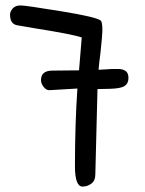

<svg xmlns="http://www.w3.org/2000/svg" viewBox="-20 -686 535 707"><path d="M339 -358 331 -43Q331 -21 316.5 -10Q302 1 284 1Q256 1 256 -74Q256 -229 265 -360L163 -354Q151 -353 141 -365.5Q131 -378 131 -391Q131 -426 173 -426L271 -427L281 -548Q247 -560 107 -582Q53 -591 43 -593Q17 -598 17 -632Q17 -644 27 -655Q37 -666 55.5 -666Q74 -666 205.5 -644.5Q337 -623 351 -610Q357 -605 357 -573Q357 -558 350 -492Q344 -446 343 -429L393 -432Q400 -432 415.5 -432Q431 -432 442 -425Q453 -418 453 -398.5Q453 -379 439 -369.5Q425 -360 385 -359Z"/></svg>

Font: Patrick Hand SC
Style: Regular
Weight: 400
Designer: Patrick Wagesreiter
Foundry: Patrick Wagesreiter
Version: Version 1.003;PS 001.003;hotconv 1.0.70;makeotf.lib2.5.58329